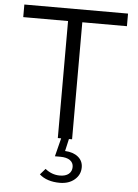

<svg xmlns="http://www.w3.org/2000/svg" viewBox="-61 -747 740 1033"><g transform="rotate(5 308.5 -230.5)"><path d="M412 146Q412 186 381 212.5Q350 239 301 239Q267 239 239 230Q211 221 191 203L219 171Q236 185 256 192.5Q276 200 298 200Q329 200 346 186Q363 172 363 148Q363 125 344.5 112Q326 99 292 99H263L288 0H270V-632H28V-700H588V-632H347V0H330L315 66Q359 68 385.5 89.5Q412 111 412 146Z"/></g></svg>

Font: Red Hat Text
Style: Regular
Weight: 400
Designer: Pentagram / MCKL
Foundry: Pentagram / MCKL
Version: Version 1.005; Red Hat Text